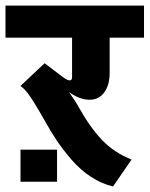

<svg xmlns="http://www.w3.org/2000/svg" viewBox="-55 -653 540 693"><path d="M-35.2 -632.8H464.8V-517.1H340.8V-389.2Q340.8 -346.7 321.5 -319.8Q302.2 -293 268.1 -293Q232.4 -293 193.8 -320.8Q217.3 -288.1 228 -268.1Q270 -192.9 313.5 -147.5Q356.9 -102.1 419.9 -77.1L353 20Q311.5 10.3 273.2 -14.9Q234.9 -40 203.6 -76.2Q172.4 -112.3 149.9 -145.8Q127.4 -179.2 105 -220.2Q62 -295.4 44.9 -316.9Q31.7 -333.5 19 -342.8L106 -424.8L168.9 -377Q188 -362.8 196.8 -362.8Q205.1 -362.8 205.1 -374V-517.1H-35.2ZM19 2.9V-112.8H150.9V2.9Z"/></svg>

Font: LT Superior
Style: Bold
Weight: 400
Designer: Daniel Lyons
Foundry: LyonsType
Version: Version 1.000